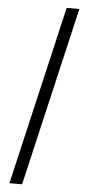

<svg xmlns="http://www.w3.org/2000/svg" viewBox="-67 -836 523 1131"><g transform="rotate(5 194.5 -270.0)"><path d="M280 -799 34 259H109L355 -799Z"/></g></svg>

Font: Noto Serif Sinhala Condensed
Style: Bold
Weight: 700
Width: 3
Designer: Jelle Bosma - Monotype Design Team
Foundry: Monotype Imaging Inc.
Version: Version 2.007